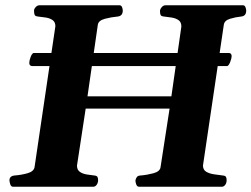

<svg xmlns="http://www.w3.org/2000/svg" viewBox="-20 -713 960 733"><path d="M107.9 -510.7H107.4H854.5Q864.3 -509.8 864.3 -498.5Q864.3 -490.7 859.1 -477.1Q854 -463.4 848.1 -460.9H101.6Q91.8 -461.9 91.8 -473.1Q91.8 -481.4 96.7 -494.9Q101.6 -508.3 107.9 -510.7ZM30.3 0Q22 0 19 -9.8Q16.1 -19.5 16.1 -24.9Q16.1 -32.7 21 -37.4Q25.9 -42 35.6 -43Q61 -44.9 84.7 -51.5Q108.4 -58.1 111.8 -74.2L191.4 -612.8Q191.4 -628.9 180.9 -636.2Q170.4 -643.6 155 -646Q139.6 -648.4 125 -649.9Q114.7 -650.9 112.3 -656.2Q109.9 -661.6 109.9 -672.4Q109.9 -678.7 116.2 -685.8Q122.6 -692.9 130.9 -692.9H436Q442.9 -692.9 445.8 -686Q448.7 -679.2 448.7 -672.9Q448.7 -652.3 429.7 -649.9Q405.8 -647.9 380.9 -641.4Q356 -634.8 353.5 -618.7L314 -345.2H634.3L672.4 -611.8Q672.4 -628.4 662.1 -635.7Q651.9 -643.1 636.5 -645.8Q621.1 -648.4 606 -649.9Q595.7 -650.9 593.3 -655.5Q590.8 -660.2 590.8 -670.9Q590.8 -677.7 597.2 -685.3Q603.5 -692.9 611.8 -692.9H907.2Q914.1 -692.9 917 -685.8Q919.9 -678.7 919.9 -672.4Q919.9 -651.9 900.9 -649.9Q879.9 -647.9 858.4 -641.4Q836.9 -634.8 834.5 -618.7L754.9 -81.1Q754.9 -64.5 767.6 -57.1Q780.3 -49.8 798.1 -47.4Q815.9 -44.9 831.1 -43Q840.8 -42 843 -37.1Q845.2 -32.2 845.2 -24.9Q845.2 -14.6 839.8 -7.3Q834.5 0 826.2 0H511.2Q502.9 0 499.8 -9.8Q496.6 -19.5 497.1 -24.9Q499 -32.7 502.9 -37.6Q506.8 -42.5 516.6 -43Q540.5 -44.9 565.4 -51.5Q590.3 -58.1 592.8 -74.2L627.4 -298.3H307.1L273.9 -80.6Q273.9 -64.5 284.9 -56.9Q295.9 -49.3 311.5 -46.9Q327.1 -44.4 340.3 -43Q350.1 -42 352.3 -37.1Q354.5 -32.2 354.5 -24.9Q354.5 -15.1 349.1 -7.6Q343.8 0 335.4 0Z"/></svg>

Font: Gelasio
Style: Italic
Weight: 400
Italic angle: -8.5°
Designer: Eben Sorkin
Foundry: Eben Sorkin
Version: Version 1.008